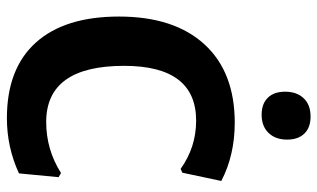

<svg xmlns="http://www.w3.org/2000/svg" viewBox="-202 -710 921 557"><g transform="rotate(90 258.5 -431.5)"><path d="M318 -872Q350 -872 367.5 -854Q385 -836 385 -804Q385 -770 365.5 -750Q346 -730 313 -730Q281 -730 263.5 -748Q246 -766 246 -798Q246 -832 265 -852Q284 -872 318 -872ZM336 -652Q430 -652 505 -613L481 -500L470 -495Q407 -540 330 -540Q171 -540 171 -331Q171 -105 334 -105Q414 -105 482 -148L494 -141L483 -26Q407 9 323 9Q179 9 103.5 -75Q28 -159 28 -316Q28 -476 108.5 -564Q189 -652 336 -652Z"/></g></svg>

Font: Alegreya Sans SC
Style: Bold
Weight: 700
Designer: Juan Pablo del Peral
Foundry: Huerta Tipografica
Version: Version 2.007